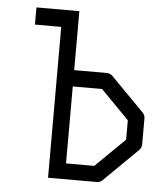

<svg xmlns="http://www.w3.org/2000/svg" viewBox="-47 -701 586 691"><g transform="rotate(5 246.0 -355.5)"><path d="M57 -659H212V-446H330Q342 -446 351 -437L470 -316Q479 -307 479 -295V-201Q479 -189 470 -180L347 -59Q340 -52 326 -52H152V-597H57ZM212 -109H314L420 -213V-283L318 -387H212Z"/></g></svg>

Font: IBM 3270 Semi-Condensed
Style: Condensed
Weight: 400
Monospace: yes
Version: Version 2.3.1